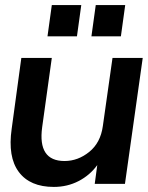

<svg xmlns="http://www.w3.org/2000/svg" viewBox="-20 -724 582 756"><path d="M192 12Q98 12 54 -47Q10 -106 26 -217L64 -496H184L146 -223Q128 -90 234 -90Q287 -90 331.5 -126Q376 -162 385 -228L423 -496H542L472 0H353L363 -74Q334 -34 289.5 -11Q245 12 192 12ZM167 -581 184 -704H300L283 -581ZM340 -581 357 -704H473L456 -581Z"/></svg>

Font: Host Grotesk SemiBold
Style: Italic
Weight: 600
Italic angle: -8°
Designer: Doğukan Karapınar based on Poppins by Indian Type Foundry, Jonny Pinhorn
Foundry: Element Type
Version: Version 1.001; ttfautohint (v1.8.4.7-5d5b)